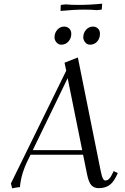

<svg xmlns="http://www.w3.org/2000/svg" viewBox="-20 -1028 690 1056"><path d="M40 -19 344.2 -639.2 335 -683.1 408.2 -711.9 533.2 -90.8Q540 -57.1 545.9 -46.1Q551.8 -35.2 560.1 -35.2Q579.1 -35.2 594.2 -64.9L605 -86.9L627.9 -76.2L617.2 -54.2Q599.1 -19 576.2 -6.1Q553.2 6.8 523.9 6.8Q497.1 6.8 482.7 -9Q468.3 -24.9 460 -64L437 -176.8H147.9L132.8 -146Q95.2 -69.3 89.8 1Q71.8 2.4 46.9 7.8ZM160.2 -202.1H432.1L352.1 -598.1ZM279.8 -823.2Q279.8 -846.7 295.2 -864.3Q310.5 -881.8 333 -881.8Q349.1 -881.8 360.6 -871.3Q372.1 -860.8 372.1 -841.8Q372.1 -817.4 356.4 -799.8Q340.8 -782.2 316.9 -782.2Q301.3 -782.2 290.5 -794.9Q279.8 -807.6 279.8 -823.2ZM313 -967.8 314 -996.1 314.9 -1001 341.8 -1003.9Q368.7 -1001 410.2 -1001Q475.6 -1001 542 -1007.8L540 -980L539.1 -975.1L512.2 -972.2Q485.4 -975.1 444.8 -975.1Q384.3 -975.1 313 -967.8ZM438 -823.2Q438 -846.7 453.4 -864.3Q468.8 -881.8 491.2 -881.8Q507.3 -881.8 518.6 -871.3Q529.8 -860.8 529.8 -841.8Q529.8 -816.9 514.4 -799.6Q499 -782.2 475.1 -782.2Q459.5 -782.2 448.7 -794.9Q438 -807.6 438 -823.2Z"/></svg>

Font: Dihjauti S
Style: Italic
Weight: 400
Italic angle: -9°
Designer: T. Christopher White
Version: Version 3.0.0